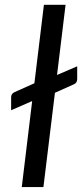

<svg xmlns="http://www.w3.org/2000/svg" viewBox="-20 -756 332 776"><path d="M292 -488V-437Q292 -420.5 278 -415L202 -381L155.5 0H68L110 -347.5L25 -310.5V-363Q25 -376.5 37.5 -383L119 -419.5L157.5 -736.5H245L210.5 -453Z"/></svg>

Font: Lato 2
Style: Italic
Weight: 400
Italic angle: -7°
Designer: Lukasz Dziedzic with Adam Twardoch and Botio Nikoltchev
Foundry: tyPoland Lukasz Dziedzic
Version: Version 2.015; 2015-08-06; http://www.latofonts.com/